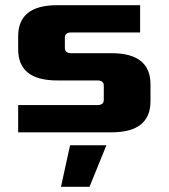

<svg xmlns="http://www.w3.org/2000/svg" viewBox="-20 -510 650 740"><path d="M215 210 250 50H390L325 210ZM50 0V-105H355Q380 -105 380 -125V-180Q380 -200 355 -200H200Q50 -200 50 -320V-370Q50 -490 200 -490H520V-385H255Q230 -385 230 -365V-325Q230 -305 255 -305H410Q560 -305 560 -185V-120Q560 0 410 0Z"/></svg>

Font: Xolonium
Style: Bold
Weight: 700
Designer: Severin Meyer
Version: Version 4.2